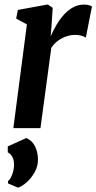

<svg xmlns="http://www.w3.org/2000/svg" viewBox="-20 -586 440 878"><path d="M41 0 103 -474.5 54 -501 61.5 -540.5 198 -565.5 221 -550.5 215 -459.5 211.5 -419.5Q224 -449 240 -475.2Q256 -501.5 275 -521.8Q294 -542 316.2 -553.5Q338.5 -565 364 -565Q378 -565 387 -562.2Q396 -559.5 400.5 -556.5L372.5 -414Q364 -420 351 -423.2Q338 -426.5 323 -426.5Q307 -426.5 291.5 -422.2Q276 -418 261.5 -410.2Q247 -402.5 235 -391.5Q223 -380.5 214.5 -367L165 0ZM62 272 16.5 252.5V242Q28 234 36.5 210Q45 186 44 162Q43.5 146 36.8 132.2Q30 118.5 15.5 110.5V83.5L100.5 45Q128.5 58 140.8 84.2Q153 110.5 153.5 141.5Q154.5 173 138.8 201Q123 229 101.5 248Q80 267 62 272Z"/></svg>

Font: Merriweather 24pt SemiCondensed
Style: Bold Italic
Weight: 700
Width: 4
Italic angle: -7.8°
Designer: Eben Sorkin
Foundry: Eben Sorkin
Version: Version 2.101